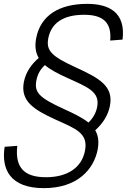

<svg xmlns="http://www.w3.org/2000/svg" viewBox="-24 -762 664 994"><path d="M0 -2C-18 114.5 28.5 212 203 212C377.5 212 461.5 114.5 481.5 13C489.5 -29 484.5 -61 469 -87.5C510.5 -124.5 536 -167.5 545 -213.5C565 -316 491 -357 367.5 -413.5C244.5 -470 213.5 -499 226 -564C241.5 -643.5 304.5 -685.5 411.5 -685.5C508.5 -685.5 555 -646.5 546.5 -552L610.5 -557C628 -700.5 537 -742 427.5 -742C282 -742 186 -682 163.5 -565C155 -522 160.5 -489 176.5 -462C139.5 -430.5 109.5 -389 99.5 -337.5C80.5 -238 152 -194.5 259 -145C367 -96 434 -74 416 18.5C399 106.5 324.5 155.5 214 155.5C103 155.5 52.5 107 65.5 -7ZM164.5 -346C170.5 -378 184.5 -403 208.5 -425C236.5 -401 275.5 -381 320.5 -360.5C428.5 -311 494.5 -288.5 479 -208C472.5 -175 455.5 -148 434 -127.5C403 -152.5 359 -174 306 -198C183 -254.5 151.5 -281.5 164.5 -346Z"/></svg>

Font: Monaspace Neon ExtraLight
Style: Italic
Weight: 200
Italic angle: -11°
Designer: Riley Cran & the Lettermatic Team
Foundry: Lettermatic
Version: Version 1.200 (Monaspace Neon)